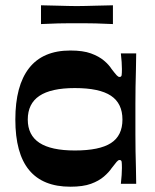

<svg xmlns="http://www.w3.org/2000/svg" viewBox="-20 -695 587 726"><path d="M246 11Q142 11 90 -52Q38 -115 38 -243Q38 -371 90 -437.5Q142 -504 246 -504Q294 -504 324 -493Q354 -482 373 -466Q392 -450 402 -434Q415 -417 421 -410.5Q427 -404 432 -404Q439 -404 440 -411Q441 -418 441 -434Q441 -444 440 -460.5Q439 -477 437 -493H495Q495 -464 494 -431.5Q493 -399 492.5 -366Q492 -333 492 -302Q492 -271 492 -243Q492 -217 492 -186.5Q492 -156 492.5 -124Q493 -92 494 -60.5Q495 -29 495 0H437Q439 -17 440 -33Q441 -49 441 -60Q441 -76 440 -83Q439 -90 432 -90Q427 -90 421 -83Q415 -76 402 -59Q392 -44 373 -27.5Q354 -11 324 0Q294 11 246 11ZM263 -126Q356 -126 399.5 -154Q443 -182 443 -243Q443 -304 399.5 -333Q356 -362 263 -362Q173 -362 129 -332.5Q85 -303 85 -243Q85 -184 129 -155Q173 -126 263 -126ZM135 -604V-675Q177 -674 199.5 -673.5Q222 -673 237 -672.5Q252 -672 270 -672Q289 -672 304 -672.5Q319 -673 342 -673.5Q365 -674 407 -675V-604Q365 -606 342 -606.5Q319 -607 304 -607Q289 -607 270 -607Q252 -607 237 -607Q222 -607 199.5 -606.5Q177 -606 135 -604Z"/></svg>

Font: Ojuju ExtraLight
Style: Bold
Weight: 700
Version: Version 1.000